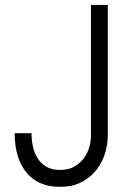

<svg xmlns="http://www.w3.org/2000/svg" viewBox="-20 -735 540 768"><path d="M106 -202.1Q106 -177.2 111.1 -151.4Q116.2 -125.5 129.2 -104Q142.1 -82.5 164.1 -68.8Q186 -55.2 219.7 -55.2Q253.9 -55.2 277.6 -68.8Q301.3 -82.5 315.9 -102.8Q330.6 -123 337.2 -146.7Q343.8 -170.4 343.8 -190.9V-715.3H411.1V-190.9Q411.1 -160.2 401.1 -124.8Q391.1 -89.4 368.4 -58.8Q345.7 -28.3 309.1 -8.1Q272.5 12.2 219.7 12.2Q184.1 12.2 156.7 3.2Q129.4 -5.9 109.4 -21.7Q89.4 -37.6 75.7 -58.6Q62 -79.6 53.7 -103.5Q45.4 -127.4 42 -152.6Q38.6 -177.7 38.6 -202.1Z"/></svg>

Font: AnjaliOldLipi
Style: Regular
Weight: 400
Italic angle: -12°
Designer: Kevin & Siji
Foundry: Kevin & Siji
Version: Version 0.730 2004